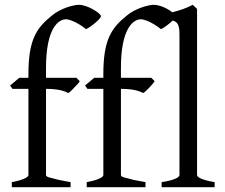

<svg xmlns="http://www.w3.org/2000/svg" viewBox="-20 -777 933 797"><path d="M798 -51V-740L780 -757C752 -742 726 -734 695 -726C677 -741 644 -757 618 -757C596 -757 541 -742 506 -712C441 -660 409 -610 409 -469V-454H371L333 -422L343 -408H409V-50C409 -44 395 -31 340 -21V0H584V-21C565 -24 549 -28 536 -30L505 -38C490 -41 482 -45 482 -50V-408H489C509 -408 546 -406 574 -391C583 -394 613 -426 622 -440L608 -454H482V-496C482 -657 532 -697 565 -697C582 -697 619 -680 648 -656C660 -661 683 -678 697 -692C719 -685 725 -671 725 -633V-51C725 -33 666 -23 651 -21V0H871V-21C859 -23 798 -33 798 -51ZM307 -757C285 -757 230 -742 195 -712C130 -660 98 -610 98 -469V-454H60L22 -422L32 -408H98V-50C98 -44 84 -31 29 -21V0H273V-21C254 -24 238 -28 225 -30L194 -38C179 -41 171 -45 171 -50V-408H178C198 -408 235 -406 263 -391C268 -393 274 -398 286 -411L300 -426C305 -430 308 -435 311 -440L297 -454H171V-496C171 -657 221 -697 254 -697C271 -697 308 -680 337 -656C356 -664 399 -699 399 -710C399 -721 345 -757 307 -757Z"/></svg>

Font: Temporarium
Style: Regular
Weight: 400
Version: Version 1.1